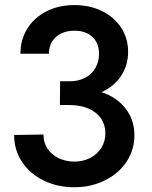

<svg xmlns="http://www.w3.org/2000/svg" viewBox="-20 -748 615 775"><path d="M37.1 -203.1 155.3 -205.1Q155.3 -172.4 172.1 -147.5Q189 -122.6 217.8 -109.1Q246.6 -95.7 280.3 -95.7Q315.4 -95.7 344 -110.4Q372.6 -125 388.9 -151.1Q405.3 -177.2 405.3 -210Q405.3 -243.2 388.4 -268.8Q371.6 -294.4 338.1 -309.3Q304.7 -324.2 256.8 -324.2H221.7L222.7 -419.9H260.7Q296.4 -419.9 323.5 -434.1Q350.6 -448.2 365 -473.4Q379.4 -498.5 379.9 -529.3Q379.9 -573.7 353 -598.9Q326.2 -624 281.2 -624Q234.4 -624 206.1 -598.9Q177.7 -573.7 177.7 -531.2H62.5Q62.5 -586.9 89.8 -631.6Q117.2 -676.3 166.7 -701.9Q216.3 -727.5 280.3 -727.5Q342.8 -727.5 392.3 -703.1Q441.9 -678.7 469.5 -635.5Q497.1 -592.3 497.1 -539.1Q497.1 -483.4 468 -440.7Q439 -397.9 389.6 -376Q450.7 -356.4 486.8 -310.1Q522.9 -263.7 522.5 -201.2Q522.5 -143.1 490.7 -95.2Q459 -47.4 403.3 -19.8Q347.7 7.8 279.3 7.8Q212.4 7.8 157.2 -18.8Q102.1 -45.4 69.6 -93.5Q37.1 -141.6 37.1 -203.1Z"/></svg>

Font: Reddit Sans Chocolate SemiBold
Style: Regular
Weight: 600
Designer: Stephen Hutchings
Foundry: Reddit
Version: Version 1.011